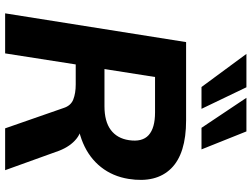

<svg xmlns="http://www.w3.org/2000/svg" viewBox="-136 -844 980 748"><g transform="rotate(90 354.0 -470.0)"><path d="M32 0 144 -705H449Q579 -705 636.5 -646.5Q694 -588 677 -481Q667 -419 631 -373.5Q595 -328 537.5 -303.5Q480 -279 408 -279L412 -301H449Q492 -301 521 -277.5Q550 -254 567 -211L643 0H480L401 -227Q392 -256 367.5 -265.5Q343 -275 309 -275H231L188 0ZM249 -387H394Q453 -387 486 -411.5Q519 -436 526 -482Q534 -534 506.5 -559Q479 -584 418 -584H280ZM478 -765 361 -940H492L562 -765ZM319 -765 190 -940H320L404 -765Z"/></g></svg>

Font: Mulish ExtraLight ExtraBold
Style: Italic
Weight: 800
Italic angle: -9°
Version: Version 3.603